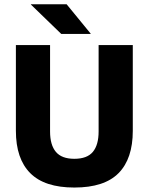

<svg xmlns="http://www.w3.org/2000/svg" viewBox="-20 -846 683 882"><path d="M321.5 15.5Q184.5 15.5 118.8 -50.8Q53 -117 53 -245V-639H210V-242Q210 -180 236.8 -148.2Q263.5 -116.5 321.5 -116.5Q380 -116.5 406.5 -148.2Q433 -180 433 -242V-639H590V-245Q590 -117 524.8 -50.8Q459.5 15.5 321.5 15.5ZM286 -826.5 396.5 -691.5V-690H261.5L122 -825V-826.5Z"/></svg>

Font: Anek Telugu
Style: Bold
Weight: 700
Designer: Omkar Bhoir (Telugu), Yesha Goshar (Latin)
Foundry: Ek Type
Version: Version 1.003